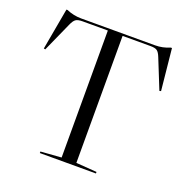

<svg xmlns="http://www.w3.org/2000/svg" viewBox="-126 -824 918 942"><g transform="rotate(20 332.5 -353.0)"><path d="M289 -679H157Q133 -679 122 -671.5Q111 -664 101 -641L32 -487L24 -489L63 -706H69Q106 -690 146 -690H531Q571 -690 608 -706H614L636 -489L628 -487L566 -641Q557 -664 546.5 -671.5Q536 -679 512 -679H366V-16L474 -8V0H181V-8L289 -16Z"/></g></svg>

Font: Libre Caslon Display
Style: Regular
Weight: 400
Designer: Pablo Impallari, Rodrigo Fuenzalida
Foundry: Pablo Impallari, Rodrigo Fuenzalida
Version: Version 1.002